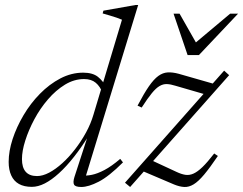

<svg xmlns="http://www.w3.org/2000/svg" viewBox="-20 -735 968 765"><path d="M388.5 -365Q379 -390.5 361.5 -405.2Q344 -420 315 -420Q275.5 -420 239 -397.8Q202.5 -375.5 171.2 -339.2Q140 -303 117 -260Q94 -217 80.8 -175.2Q67.5 -133.5 67.5 -101Q67.5 -67.5 82.5 -50.5Q97.5 -33.5 127.5 -33.5Q150 -33.5 176 -47.2Q202 -61 228.5 -85Q255 -109 279.2 -140.5Q303.5 -172 322.8 -207.2Q342 -242.5 352.5 -278.5L466 -656.5Q457 -660.5 444.2 -664.8Q431.5 -669 417.5 -673.2Q403.5 -677.5 389 -681.5L392 -692.5L519.5 -715H530.5L318 -20.5L307 -36Q324 -34 346.2 -38.5Q368.5 -43 396.5 -57.8Q424.5 -72.5 459 -102L470 -88Q414 -32 373.2 -11Q332.5 10 304 10Q280.5 10 275.2 0.8Q270 -8.5 276.5 -29.5L332.5 -201.5H338Q306.5 -150.5 275.5 -111Q244.5 -71.5 215 -44.8Q185.5 -18 158.5 -4.2Q131.5 9.5 107 9.5Q76 9.5 55.5 -2Q35 -13.5 24.8 -36Q14.5 -58.5 14.5 -90Q14.5 -132.5 30.2 -180.8Q46 -229 73.8 -276Q101.5 -323 139 -361.2Q176.5 -399.5 220.5 -422.5Q264.5 -445.5 311.5 -445.5Q349 -445.5 370 -429Q391 -412.5 405.5 -384ZM478 -7 873 -453.5 893 -435.5 498.5 10ZM544.5 -306.5 528 -314Q553.5 -362.5 573.2 -391Q593 -419.5 611 -432.5Q629 -445.5 648.5 -446.5Q668 -447.5 692 -441L844 -397.5L806 -356.5L678.5 -393.5Q659.5 -399.5 644.8 -400Q630 -400.5 615.8 -392.2Q601.5 -384 584.8 -363.5Q568 -343 544.5 -306.5ZM673.5 0 538.5 -57.5 579 -98.5 683.5 -50Q702.5 -41 718.2 -38.5Q734 -36 750.2 -43Q766.5 -50 786.5 -69.2Q806.5 -88.5 833.5 -123.5L848 -113.5Q816.5 -67 793.5 -39.5Q770.5 -12 751.5 -0.5Q732.5 11 714 10Q695.5 9 673.5 0ZM928.5 -680.5 772.5 -515.5H727.5L671.5 -680.5H695.5L766.5 -555.5H748L897 -680.5Z"/></svg>

Font: Newsreader 16pt 16pt Light
Style: Italic
Weight: 300
Italic angle: -17°
Version: Version 1.003